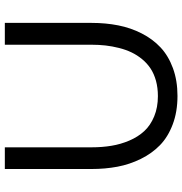

<svg xmlns="http://www.w3.org/2000/svg" viewBox="0 -750 755 795"><g transform="rotate(-90 377.5 -352.5)"><path d="M377.9 4.9Q312 4.9 259.8 -14.9Q207.5 -34.7 173.6 -67.9Q139.6 -101.1 116.9 -147.2Q94.2 -193.4 84.7 -243.9Q75.2 -294.4 75.2 -351.1V-710H165V-351.1Q165 -307.1 171.4 -268.6Q177.7 -230 193.1 -194.1Q208.5 -158.2 232.2 -132.6Q255.9 -106.9 293 -91.6Q330.1 -76.2 377 -76.2Q411.6 -76.2 440.7 -84.2Q469.7 -92.3 491.5 -106.7Q513.2 -121.1 530 -141.6Q546.9 -162.1 558.1 -185.5Q569.3 -209 576.4 -237.1Q583.5 -265.1 586.7 -293Q589.8 -320.8 589.8 -351.1V-710H680.2V-351.1Q680.2 -292 669.9 -240.2Q659.7 -188.5 636.5 -143.1Q613.3 -97.7 578.6 -65.2Q543.9 -32.7 492.7 -13.9Q441.4 4.9 377.9 4.9Z"/></g></svg>

Font: Rawline Medium
Style: Regular
Weight: 500
Designer: Matt McInerney, Pablo Impallari, Rodrigo Fuenzalida
Foundry: Matt McInerney, Pablo Impallari, Rodrigo Fuenzalida
Version: Version 4.020;PS 004.020;hotconv 1.0.88;makeotf.lib2.5.64775